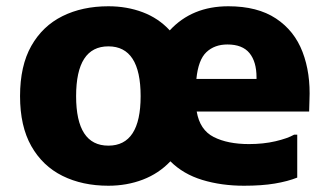

<svg xmlns="http://www.w3.org/2000/svg" viewBox="-20 -582 1049 613"><path d="M44 -275Q44 -372 80 -435.5Q116 -499 179.5 -530.5Q243 -562 326 -562Q385 -562 435.5 -543Q486 -524 522 -485Q593 -562 709 -562Q802 -562 861 -523Q920 -484 946 -416Q972 -348 968 -262L967 -226H608Q618 -167 662.5 -144.5Q707 -122 775 -122Q821 -122 859.5 -131Q898 -140 919 -152H929V-15Q899 -3 857.5 4Q816 11 759 11Q687 11 626 -7.5Q565 -26 524 -67Q487 -28 436 -8.5Q385 11 326 11Q243 11 179.5 -20.5Q116 -52 80 -115.5Q44 -179 44 -275ZM706 -440Q665 -440 639 -415.5Q613 -391 607 -330H799V-335Q799 -385 776.5 -412.5Q754 -440 706 -440ZM223 -275Q223 -117 326 -117Q429 -117 429 -275Q429 -434 326 -434Q223 -434 223 -275Z"/></svg>

Font: Kufam
Style: Bold
Weight: 700
Designer: Wael Morcos, Artur Schmal
Foundry: Original Type
Version: Version 1.300; ttfautohint (v1.8.3)